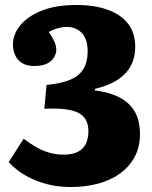

<svg xmlns="http://www.w3.org/2000/svg" viewBox="-20 -737 610 771"><path d="M265 14Q215 14 175 4Q135 -6 104 -21Q73 -36 50.5 -53.5Q28 -71 15 -86L75 -180Q101 -160 126.5 -145.5Q152 -131 179 -123.5Q206 -116 235 -116Q271 -116 293 -127.5Q315 -139 325 -160Q335 -181 335 -210Q335 -265 292.5 -285Q250 -305 158 -300L167 -396Q228 -402 263.5 -417.5Q299 -433 315.5 -461Q332 -489 332 -530Q332 -580 308.5 -604.5Q285 -629 248 -629Q231 -629 211.5 -623.5Q192 -618 176 -609Q193 -583 199.5 -567.5Q206 -552 206 -536Q206 -523 197.5 -507.5Q189 -492 169.5 -482Q150 -472 117 -472Q88 -472 69 -483.5Q50 -495 41 -515Q32 -535 32 -558Q32 -599 61 -635Q90 -671 147 -694Q204 -717 287 -717Q359 -717 412 -698Q465 -679 494 -642Q523 -605 523 -549Q523 -506 505 -472.5Q487 -439 451.5 -416Q416 -393 361 -380V-374Q418 -367 458.5 -346.5Q499 -326 520.5 -290Q542 -254 542 -198Q542 -146 520.5 -106.5Q499 -67 461.5 -40Q424 -13 373.5 0.5Q323 14 265 14Z"/></svg>

Font: Literata 18pt ExtraBold
Style: Regular
Weight: 800
Designer: Latin by Veronika Burian and Jose Scaglione. Greek by Irene Vlachou. Cyrillic by Vera Evstafieva.
Foundry: TypeTogether
Version: Version 3.103;gftools[0.9.29]